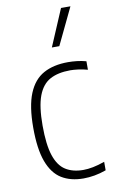

<svg xmlns="http://www.w3.org/2000/svg" viewBox="-91 -856 538 913"><g transform="rotate(-10 177.5 -399.5)"><path d="M237 9Q174.5 9 131.2 -17.8Q88 -44.5 65.2 -105.8Q42.5 -167 42.5 -270Q42.5 -373.5 67.5 -434.5Q92.5 -495.5 140.8 -522Q189 -548.5 259.5 -548.5Q279.5 -548.5 302 -546Q324.5 -543.5 346.5 -537.5V-496.5Q322.5 -503 300.2 -505.8Q278 -508.5 263.5 -508.5Q204 -508.5 165.2 -487.5Q126.5 -466.5 107.2 -415.2Q88 -364 88 -272.5Q88 -179.5 105.5 -127Q123 -74.5 157.5 -52.8Q192 -31 243 -31Q264.5 -31 290 -36Q315.5 -41 346.5 -52V-11Q317.5 -0.5 290.2 4.2Q263 9 237 9ZM196 -630.5 271.5 -808H317L232 -630.5Z"/></g></svg>

Font: Encode Sans Condensed ExtraLight
Style: Regular
Weight: 200
Width: 3
Designer: Multiple Designers
Foundry: Impallari Type
Version: Version 3.000; ttfautohint (v1.8.3) -l 8 -r 50 -G 200 -x 14 